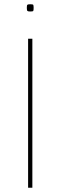

<svg xmlns="http://www.w3.org/2000/svg" viewBox="-20 -882 285 902"><path d="M122 -828Q112 -828 109 -830.5Q106 -833 106 -845Q106 -857 108.5 -859.5Q111 -862 122 -862Q134 -862 136 -859.5Q138 -857 138 -845Q138 -833 136 -830.5Q134 -828 122 -828ZM112 0V-700H132V0Z"/></svg>

Font: Georama Extended Thin
Style: Regular
Weight: 100
Width: 7
Designer: Jean-Baptiste Levee
Foundry: Production Type
Version: Version 1.000